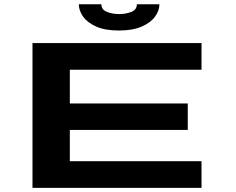

<svg xmlns="http://www.w3.org/2000/svg" viewBox="-20 -908 1140 928"><path d="M137 0V-700H954V-571H317.5V-408H887.5V-280H317.5V-129H954V0ZM555 -760.5Q489 -760.5 446 -779.2Q403 -798 382 -827.2Q361 -856.5 361 -887.5H470Q470 -861 497.2 -850.5Q524.5 -840 556 -840Q588 -840 614.8 -850.5Q641.5 -861 641.5 -887.5H750.5Q750.5 -856.5 729 -827.2Q707.5 -798 664.2 -779.2Q621 -760.5 555 -760.5Z"/></svg>

Font: Trispace Expanded
Style: Bold
Weight: 700
Width: 7
Designer: Tyler Finck
Foundry: Etcetera Type Company
Version: Version 1.210; ttfautohint (v1.8.3)